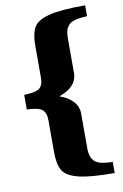

<svg xmlns="http://www.w3.org/2000/svg" viewBox="-92 -763 599 938"><g transform="rotate(-10 207.0 -294.0)"><path d="M125 -29V-189Q125 -226 105.5 -241.5Q86 -257 30 -258V-331Q87 -332 106 -347Q125 -362 125 -399V-559Q125 -618 143 -649Q161 -680 219 -695Q277 -710 399 -710V-656Q359 -654 336 -647.5Q313 -641 300.5 -622.5Q288 -604 288 -567V-395Q288 -325 198 -294Q241 -279 264.5 -253Q288 -227 288 -193V-21Q288 15 300.5 34Q313 53 336.5 59.5Q360 66 399 67V122Q277 122 219 107Q161 92 143 61Q125 30 125 -29Z"/></g></svg>

Font: Trirong Black
Style: Regular
Weight: 900
Designer: Katatrad Team
Foundry: CadsonDemak
Version: Version 1.001